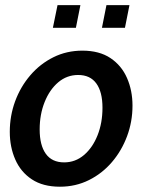

<svg xmlns="http://www.w3.org/2000/svg" viewBox="-20 -696 553 726"><path d="M206.5 10Q142.5 10 100.5 -17.8Q58.5 -45.5 37.8 -92.8Q17 -140 17 -197.5Q17 -258 37.2 -313Q57.5 -368 94.5 -411.2Q131.5 -454.5 181.8 -479.5Q232 -504.5 291.5 -504.5Q355.5 -504.5 397.5 -476.5Q439.5 -448.5 460.2 -401.2Q481 -354 481 -296.5Q481 -236 460.5 -181Q440 -126 403.2 -83Q366.5 -40 316.2 -15Q266 10 206.5 10ZM222.5 -82Q265 -82 297.8 -110Q330.5 -138 349 -184.8Q367.5 -231.5 367.5 -288.5Q367.5 -348.5 344.2 -380.5Q321 -412.5 275.5 -412.5Q233 -412.5 200.2 -384.8Q167.5 -357 148.8 -310.2Q130 -263.5 130 -206.5Q130 -147 153.2 -114.5Q176.5 -82 222.5 -82ZM180 -591 197.5 -676.5H284L267 -591ZM365.5 -591 382.5 -676.5H469.5L452.5 -591Z"/></svg>

Font: Cabin SemiCondensedSemiBold
Style: Italic
Weight: 600
Width: 4
Italic angle: -10°
Designer: Pablo Impallari
Foundry: Pablo Impallari. http://www.impallari.com Igino Marini. http://www.ikern.com
Version: Version 3.001